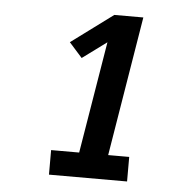

<svg xmlns="http://www.w3.org/2000/svg" viewBox="-43 -880 586 600"><g transform="rotate(5 250.0 -580.5)"><path d="M132 -323V-400H220L278 -751L202 -695L161 -741L292 -838H383L311 -400H377V-323Z"/></g></svg>

Font: Iosevka Curly Slab Extrabold
Style: Italic
Weight: 800
Italic angle: -9°
Monospace: yes
Designer: Belleve Invis
Foundry: Belleve Invis
Version: Version 22.1.2; ttfautohint (v1.8.4)